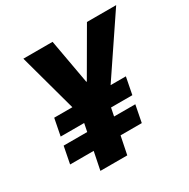

<svg xmlns="http://www.w3.org/2000/svg" viewBox="-160 -858 991 1006"><g transform="rotate(-30 335.5 -355.5)"><path d="M335 -441.4 337.9 -440.9 494.6 -710.9H671.4L436.5 -362.3H528.8L508.8 -259.8H379.9L370.1 -210.9H498.5L478.5 -108.4H350.1L328.1 0H165.5L187.5 -108.4H44.9L64.9 -210.9H207.5L217.3 -259.8H75.2L95.2 -362.3H205.1L109.9 -710.9H286.6Z"/></g></svg>

Font: Roboto-BlackItalic
Style: Italic
Weight: 900
Italic angle: -12°
Designer: Google
Version: Version 1.100141; 2013